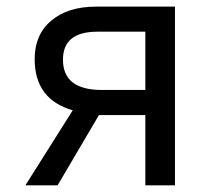

<svg xmlns="http://www.w3.org/2000/svg" viewBox="-20 -556 640 576"><path d="M152.8 0H56.2L198.2 -225.1Q84 -257.8 84 -378.9Q84 -452.1 133.8 -494.1Q183.6 -536.1 268.1 -536.1H504.9V0H416V-210.9H276.9ZM416 -286.1V-460.9H272Q168.9 -460.9 168.9 -377Q168.9 -286.1 285.2 -286.1Z"/></svg>

Font: Apple Sans Adjectives
Style: Regular
Weight: 400
Monospace: yes
Foundry: Apple Sans Adjectives
Version: Version 0.01